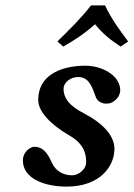

<svg xmlns="http://www.w3.org/2000/svg" viewBox="-20 -683 496 713"><path d="M426 -355C421 -404 359 -439 297 -439C228 -439 122 -417 122 -311C122 -268 170 -219 236 -181C278 -157 300 -128 300 -81C300 -54 272 -32 248 -32C217 -32 187 -46 172 -80C157 -115 138 -138 108 -138C92 -138 65 -119 65 -87C65 -19 147 10 227 10C353 10 405 -67 405 -130C405 -177 366 -223 292 -262C266 -276 216 -302 216 -353C216 -377 242 -397 270 -397C313 -397 323 -356 336 -322C344 -302 367 -294 389 -300C403 -304 430 -323 426 -355ZM370 -663H318C281 -615 235 -570 193 -529L215 -510C259 -536 289 -554 333 -593C363 -556 389 -536 428 -510L456 -529C425 -570 393 -614 370 -663Z"/></svg>

Font: Libertinus Serif
Style: Bold Italic
Weight: 700
Italic angle: -12°
Designer: Philipp H. Poll, Khaled Hosny
Foundry: Caleb Maclennan
Version: Version 7.050;RELEASE